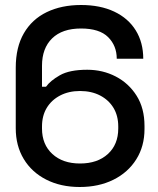

<svg xmlns="http://www.w3.org/2000/svg" viewBox="-20 -734 631 768"><path d="M43 -221V-463Q43 -545 75.5 -601Q108 -657 167 -685.5Q226 -714 304 -714Q381 -714 437 -687.5Q493 -661 523 -612.5Q553 -564 553 -499H447Q447 -551 412.5 -585.5Q378 -620 304 -620Q229 -620 188.5 -580.5Q148 -541 148 -471V-387H164Q181 -411 219.5 -433Q258 -455 329 -455Q391 -455 443 -428Q495 -401 526.5 -351Q558 -301 558 -230V-218Q558 -149 525 -96.5Q492 -44 433.5 -15Q375 14 299 14Q223 14 165 -15.5Q107 -45 75 -98Q43 -151 43 -221ZM453 -220V-228Q453 -271 434 -302.5Q415 -334 380.5 -352Q346 -370 300 -370Q255 -370 220.5 -352Q186 -334 167 -302.5Q148 -271 148 -228V-220Q148 -156 189.5 -118Q231 -80 300 -80Q370 -80 411.5 -118Q453 -156 453 -220Z"/></svg>

Font: Space Grotesk Frontify Medium
Style: Regular
Weight: 500
Designer: Florian Karsten
Version: Version 2.000